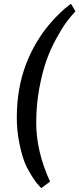

<svg xmlns="http://www.w3.org/2000/svg" viewBox="-20 -762 415 1004"><path d="M195.8 221.7Q193.8 219.7 189 214.6Q184.1 209.5 182.9 207.8Q181.6 206.1 177.5 201.7Q173.3 197.3 171.4 194.6Q169.4 191.9 165.5 186.8Q161.6 181.6 158.2 176.5Q154.8 171.4 150.1 164.1Q145.5 156.7 140.1 147.9Q117.7 111.8 104.5 75Q91.3 38.1 79.6 -21.5Q67.9 -81.5 67.9 -148.4Q67.9 -298.8 115.7 -425.3Q154.8 -527.8 220.7 -613.3Q243.2 -642.6 272.9 -673.1Q302.7 -703.6 320.8 -718.8Q339.8 -734.4 351.1 -742.2L374.5 -703.1Q347.7 -673.8 325.9 -644.3Q304.2 -614.7 276.4 -564Q244.1 -505.9 222.7 -445.1Q201.2 -384.3 185.5 -300.3Q169.4 -213.4 169.4 -119.1Q169.4 29.3 241.7 187.5Z"/></svg>

Font: Neuton
Style: Italic
Weight: 400
Italic angle: -9°
Designer: Brian M Zick
Version: Version 1.32